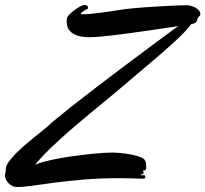

<svg xmlns="http://www.w3.org/2000/svg" viewBox="-100 -737 834 780"><path d="M482.9 -44.9Q481 -44.9 481 -43.9Q481 -41.5 482.4 -39.6Q483.9 -37.6 483.9 -35.2Q483.9 -32.7 481.7 -31.2Q479.5 -29.8 476.6 -28.8Q473.6 -27.8 471.4 -27.1Q469.2 -26.4 469.2 -25.9Q470.7 -25.4 472.7 -25.4Q474.6 -24.9 478 -24.9Q480.5 -24.9 482.4 -25.4Q484.4 -25.9 486.8 -25.9Q489.3 -22 489.7 -20Q490.2 -18.1 490.2 -17.1Q490.2 -13.2 487.1 -12.2Q483.9 -11.2 477.1 -11.2H470.2Q447.3 -12.2 425.8 -12.7Q404.3 -13.2 383.8 -13.2Q307.1 -13.2 241.2 -7.6Q175.3 -2 122.8 4.9Q70.3 11.7 32 17.3Q-6.3 22.9 -27.8 22.9Q-43.5 22.9 -48.8 19Q-64 11.2 -72 -1.2Q-80.1 -13.7 -80.1 -24.9Q-80.1 -31.2 -77.1 -37.1Q-77.1 -41 -76.7 -44.9Q-76.2 -48.8 -76.2 -54.2Q-74.7 -65.9 -63.2 -81.3Q-51.8 -96.7 -35.2 -113.8Q-18.6 -130.9 1.5 -147.9Q21.5 -165 39.6 -179.7Q57.6 -194.3 71.5 -205.3Q85.4 -216.3 90.8 -221.2Q105 -234.9 131.1 -256.3Q157.2 -277.8 191.2 -304.7Q225.1 -331.5 265.1 -362.3Q305.2 -393.1 346.7 -424.6Q388.2 -456.1 429.4 -486.8Q470.7 -517.6 507.3 -544.9Q543.9 -572.3 574.2 -594.5Q604.5 -616.7 624 -630.9Q599.6 -627.4 568.1 -622.6Q536.6 -617.7 502 -612.8Q467.3 -607.9 431.9 -603Q396.5 -598.1 364.5 -594.2Q332.5 -590.3 306.2 -588.1Q279.8 -585.9 263.2 -585.9Q232.9 -585.9 214.8 -592.3Q196.8 -598.6 187 -608.2Q177.2 -617.7 174.1 -628.4Q170.9 -639.2 170.9 -647.9Q170.9 -652.3 171.4 -656.5Q171.9 -660.6 171.9 -663.1Q172.9 -668.9 181.9 -678.2Q190.9 -687.5 202.4 -696Q213.9 -704.6 225.6 -710.7Q237.3 -716.8 244.1 -716.8Q251 -716.8 254.4 -713.4Q257.8 -710 257.8 -706.1Q257.8 -700.7 252 -699.2Q249.5 -697.8 245.4 -695.6Q241.2 -693.4 237.3 -690.7Q233.4 -688 230.7 -685.5Q228 -683.1 228 -681.2Q228 -679.2 234.9 -679.2Q253.9 -679.2 275.9 -681.4Q297.9 -683.6 320.8 -686.8Q343.8 -689.9 366.7 -693.6Q389.6 -697.3 410.2 -700.2Q426.8 -702.1 448.5 -704.1Q470.2 -706.1 494.4 -707.8Q518.6 -709.5 543.2 -710.9Q567.9 -712.4 590.1 -713.4Q612.3 -714.4 630.4 -715.1Q648.4 -715.8 659.2 -715.8Q666.5 -715.8 676 -713.1Q685.5 -710.4 694.1 -705.8Q702.6 -701.2 708.3 -694.3Q713.9 -687.5 713.9 -679.2Q713.9 -674.3 710.4 -671.9Q707 -669.4 704.1 -665Q702.1 -662.1 701.7 -658.2Q701.2 -654.3 699.2 -650.6Q697.3 -647 692.4 -643.8Q687.5 -640.6 676.8 -639.2Q667.5 -625.5 648.9 -606.2Q630.4 -586.9 606.2 -564.7Q582 -542.5 554.4 -518.8Q526.9 -495.1 499.3 -471.7Q471.7 -448.2 446 -426.8Q420.4 -405.3 400.9 -388.2Q380.4 -370.6 350.1 -345.7Q319.8 -320.8 284.9 -292Q250 -263.2 213.4 -232.2Q176.8 -201.2 143.8 -171.1Q110.8 -141.1 84 -114Q57.1 -86.9 42 -65.9Q50.8 -72.3 72.5 -78.4Q94.2 -84.5 123.3 -90.3Q152.3 -96.2 185.8 -101.1Q219.2 -106 251.5 -109.6Q283.7 -113.3 311.5 -115.2Q339.4 -117.2 356.9 -117.2H359.9Q385.7 -116.2 407.5 -113.3Q429.2 -110.4 445.6 -106.4Q461.9 -102.5 472.4 -97.9Q482.9 -93.3 486.8 -88.9Q490.2 -84.5 492.2 -76.7Q494.1 -68.8 494.1 -62Q494.1 -54.2 492.7 -49.6Q491.2 -44.9 487.8 -44.9H482.9Z"/></svg>

Font: Oregano
Style: Italic
Weight: 400
Italic angle: -12°
Designer: Astigmatic (AOETI)
Foundry: Astigmatic (AOETI)
Version: Version 1.000